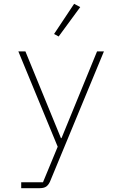

<svg xmlns="http://www.w3.org/2000/svg" viewBox="-20 -785 640 1005"><path d="M488 -516H524L242 165Q234 183 222 191.5Q210 200 187 200H91V169H205L282 -17L76 -516H113L299 -62H302ZM287 -594 263 -607 368 -765 400 -748Z"/></svg>

Font: IBM Plex Mono ExtLt
Style: Regular
Weight: 200
Monospace: yes
Designer: Mike Abbink, Paul van der Laan, Pieter van Rosmalen
Foundry: Bold Monday
Version: Version 2.3